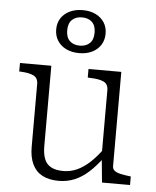

<svg xmlns="http://www.w3.org/2000/svg" viewBox="-56 -864 747 921"><g transform="rotate(5 317.0 -403.0)"><path d="M178 -537V-151Q178 -113 187.5 -88.5Q197 -64 219.5 -51.5Q242 -39 279 -39Q314 -39 345.5 -53.5Q377 -68 406.5 -95.5Q436 -123 465 -163L468 -120Q437 -78 404.5 -48.5Q372 -19 336.5 -4.5Q301 10 261 10Q215 10 183 -6.5Q151 -23 134.5 -57Q118 -91 118 -141V-443Q118 -473 96.5 -483.5Q75 -494 35 -496H27V-537ZM515 -537V-83Q515 -69 525.5 -61Q536 -53 554 -49Q572 -45 597 -42L604 -41V0H469L457 -123L456 -127V-443Q456 -473 434 -483.5Q412 -494 370 -495L357 -496V-537ZM239 -713Q239 -679 257 -662Q275 -645 305 -645Q335 -645 353 -662Q371 -679 371 -713Q371 -747 353 -764Q335 -781 305 -781Q275 -781 257 -764Q239 -747 239 -713ZM424 -713Q424 -682 409 -658.5Q394 -635 367.5 -622Q341 -609 305 -609Q270 -609 243 -622Q216 -635 201 -658.5Q186 -682 186 -713Q186 -744 201 -767Q216 -790 243 -803Q270 -816 305 -816Q341 -816 367.5 -803Q394 -790 409 -767Q424 -744 424 -713Z"/></g></svg>

Font: Roboto Serif ExtraLight
Style: Regular
Weight: 250
Version: Version 1.007